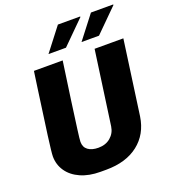

<svg xmlns="http://www.w3.org/2000/svg" viewBox="-160 -1011 1005 1136"><g transform="rotate(-20 343.0 -442.5)"><path d="M291 -686 257 -447Q242 -338 233.5 -274.5Q225 -211 225 -197Q225 -163 249 -145.5Q273 -128 314 -128Q360 -128 390.5 -154Q421 -180 427 -221L492 -686H673L608 -218Q592 -111 514.5 -50.5Q437 10 312 10H276Q205 10 152 -13.5Q99 -37 70.5 -78.5Q42 -120 42 -172Q42 -194 56 -299.5Q70 -405 95 -581L110 -686ZM476 -895 478 -892 335 -750H225L337 -895ZM684 -895 686 -892 543 -750H433L545 -895Z"/></g></svg>

Font: Chivo ExtraBold Italic
Style: Regular
Weight: 800
Italic angle: -8.05°
Designer: Hector Gatti
Foundry: Omnibus-Type
Version: Version 1.007